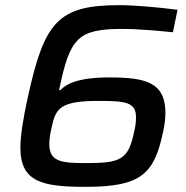

<svg xmlns="http://www.w3.org/2000/svg" viewBox="-20 -716 720 744"><path d="M314 8C529 8 578 -44 612 -205C618 -232 621 -258 621 -278C621 -394 550 -416 405 -416C282 -416 238 -391 214 -367H209C251 -571 281 -604 458 -604C504 -604 581 -598 650 -591L668 -678C593 -688 499 -696 443 -696C205 -696 152 -632 88 -340C69 -254 59 -188 59 -144C59 -9 146 8 314 8ZM311 -84C215 -84 171 -91 171 -158C171 -177 175 -201 181 -226C196 -298 217 -325 363 -325C470 -325 507 -319 507 -261C507 -244 505 -225 499 -202C477 -95 444 -84 311 -84Z"/></svg>

Font: Saira UNSAM Medium Italic
Style: Regular
Weight: 500
Italic angle: -12°
Designer: Hector Gatti with collaboration of the Omnibus-Type team
Foundry: Omnibus-Type
Version: Version 0.072;PS 000.072;hotconv 1.0.88;makeotf.lib2.5.64775